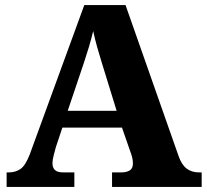

<svg xmlns="http://www.w3.org/2000/svg" viewBox="-20 -734 812 754"><path d="M6 0V-57H15Q41 -57 60.5 -70.5Q80 -84 97 -128L311 -714H473L681 -122Q693 -87 713 -72Q733 -57 761 -57H772V0H420V-57H457Q476 -57 489 -64.5Q502 -72 502 -92Q502 -105 498.5 -118Q495 -131 492 -138L459 -233H225L199 -155Q196 -143 191 -124.5Q186 -106 186 -93Q186 -76 195.5 -66.5Q205 -57 228 -57H272V0ZM246 -299H438L380 -487Q371 -516 362 -547.5Q353 -579 346 -612Q338 -579 329 -549Q320 -519 310 -489Z"/></svg>

Font: Noto Serif Telugu ExtraBold
Style: Regular
Weight: 800
Designer: Jelle Bosma - Monotype Design Team
Foundry: Monotype Imaging Inc.
Version: Version 2.005; ttfautohint (v1.8.4.7-5d5b)